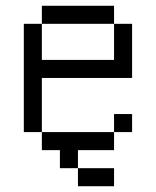

<svg xmlns="http://www.w3.org/2000/svg" viewBox="-20 -520 540 665"><path d="M375 -437.5H125V-500H375ZM62.5 -437.5H125V-312.5H375V-437.5H437.5V-250H125V-62.5H62.5ZM125 -62.5H375V0H250V62.5H187.5V0H125ZM250 62.5H375V125H250ZM375 -125H437.5V-62.5H375Z"/></svg>

Font: ChillBitmapSE 16px
Style: Regular
Weight: 400
Designer: Designed by Warren2060
Foundry: ChillType
Version: Version 1.000